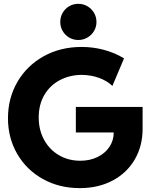

<svg xmlns="http://www.w3.org/2000/svg" viewBox="-20 -972 794 1000"><path d="M21.5 -356.4Q21.5 -460.4 70.6 -545.2Q119.6 -629.9 207 -678.7Q294.4 -727.5 405.3 -727.5Q464.4 -727.5 521.2 -712.4Q578.1 -697.3 626 -668L565.4 -524.4Q539.1 -550.3 497.1 -565.9Q455.1 -581.5 405.3 -582Q342.3 -581.5 291.3 -554.4Q240.2 -527.3 210.9 -477.3Q181.6 -427.2 181.6 -360.4Q181.6 -295.4 209.7 -243.9Q237.8 -192.4 287.1 -163.6Q336.4 -134.8 398.4 -134.8Q447.8 -134.8 487.3 -153.8Q526.9 -172.9 549.6 -206.5Q572.3 -240.2 572.3 -282.2H375V-415H722.7V-299.8Q722.7 -211.9 682.1 -141.8Q641.6 -71.8 567.1 -32Q492.7 7.8 395.5 7.8Q288.6 7.8 203.4 -39.6Q118.2 -86.9 69.8 -170.2Q21.5 -253.4 21.5 -356.4ZM293.9 -857.4Q293.9 -883.8 306.4 -905.3Q318.8 -926.8 340.3 -939.5Q361.8 -952.1 387.7 -952.1Q413.6 -952.1 435.3 -939.5Q457 -926.8 469.7 -905.3Q482.4 -883.8 482.4 -857.4Q482.4 -832 469.7 -810.5Q457 -789.1 435.3 -776.4Q413.6 -763.7 387.7 -763.7Q361.8 -763.7 340.3 -776.4Q318.8 -789.1 306.4 -810.5Q293.9 -832 293.9 -857.4Z"/></svg>

Font: Reddit Sans Strawberry ExBold
Style: Regular
Weight: 800
Designer: Stephen Hutchings
Foundry: Reddit
Version: Version 1.013